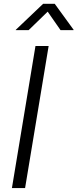

<svg xmlns="http://www.w3.org/2000/svg" viewBox="-20 -963 397 983"><path d="M229 -727.5 108.4 0H41L161.6 -727.5ZM126.5 -808.6H60.5L61 -810.5L200.7 -943.4H260.3L356.9 -810.5L356.4 -808.6H290L224.1 -903.3Z"/></svg>

Font: Inter 24pt Light
Style: Italic
Weight: 300
Italic angle: -9.3988°
Designer: Rasmus Andersson
Foundry: rsms
Version: Version 4.001;git-66647c0bb